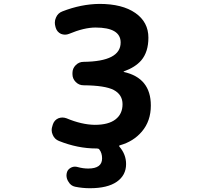

<svg xmlns="http://www.w3.org/2000/svg" viewBox="-20 -784 1040 1000"><path d="M636.7 70.3Q636.7 128.9 588.4 162.6Q540 196.3 448.2 196.3Q409.2 196.3 371.1 188.5Q348.6 183.6 336.9 163.1Q326.2 147.5 326.2 128.9Q326.2 125 327.1 120.1Q330.1 100.6 346.7 90.8Q358.4 84 370.1 84Q377 84 383.8 85.9Q412.1 93.8 439.5 93.8Q511.7 93.8 511.7 41Q511.7 12.7 497.1 -5.9Q493.2 -10.7 484.4 -10.7H481.4Q384.8 -10.7 287.1 -49.8Q264.6 -58.6 254.9 -81.1Q249 -93.8 249 -106.4Q249 -117.2 252.9 -127.9L255.9 -137.7Q263.7 -159.2 284.2 -168Q294.9 -171.9 304.7 -171.9Q315.4 -171.9 326.2 -168Q405.3 -134.8 473.6 -133.8Q544.9 -133.8 581.5 -162.1Q618.2 -190.4 618.2 -241.2Q618.2 -291 572.3 -315.4Q527.3 -338.9 415 -339.8Q391.6 -339.8 374.5 -356.9Q357.4 -374 357.4 -397.5V-404.3Q357.4 -427.7 374.5 -444.8Q391.6 -461.9 415 -461.9Q608.4 -463.9 608.4 -562.5Q608.4 -640.6 477.5 -640.6Q418 -640.6 338.9 -607.4Q329.1 -603.5 318.4 -603.5Q308.6 -603.5 297.9 -607.4Q277.3 -617.2 270.5 -638.7L268.6 -645.5Q265.6 -656.2 265.6 -666Q265.6 -679.7 271.5 -692.4Q281.2 -715.8 304.7 -724.6Q402.3 -762.7 498 -763.7Q617.2 -763.7 685.1 -716.3Q752.9 -668.9 752.9 -587.9Q752.9 -513.7 715.8 -469.7Q684.6 -433.6 625 -412.1Q624 -412.1 624 -410.6Q624 -409.2 625 -409.2Q765.6 -377.9 765.6 -234.4Q765.6 -153.3 718.8 -98.6Q674.8 -46.9 604.5 -27.3Q597.7 -25.4 602.5 -19.5Q636.7 20.5 636.7 70.3Z"/></svg>

Font: Gen Jyuu Gothic Monospace Bold
Style: Bold
Weight: 700
Designer: [Source Han Sans]
Ryoko NISHIZUKA  (kana & ideographs); Paul D. Hunt (Latin, Greek & Cyrillic); Wenlong ZHANG  (bopomofo
Version: Version 1.002.20150607